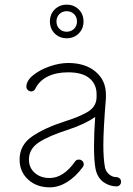

<svg xmlns="http://www.w3.org/2000/svg" viewBox="-20 -783 569 823"><path d="M499 -4Q499 4 493.5 10Q488 16 481 16Q449 16 423.5 -2.5Q398 -21 390 -57Q383 -89 383 -158Q383 -212 388 -282Q347 -252 272 -227Q190 -201 147 -173Q104 -145 104 -99Q104 -64 129 -42Q154 -20 193 -20Q252 -20 302 -91Q307 -99 319 -99Q327 -99 333 -93Q339 -87 339 -79Q339 -73 335 -67Q304 -25 267.5 -2.5Q231 20 193 20Q137 20 100.5 -13.5Q64 -47 64 -99Q64 -161 117.5 -198Q171 -235 259 -263Q319 -282 353.5 -302Q388 -322 393 -355L394 -366V-379Q394 -422 363.5 -447.5Q333 -473 272 -473Q221 -473 184.5 -455Q148 -437 131 -402Q129 -397 124 -394Q119 -391 114 -391Q106 -391 99.5 -397Q93 -403 93 -411Q93 -437 122 -460.5Q151 -484 193 -498.5Q235 -513 272 -513Q346 -513 390 -475.5Q434 -438 434 -378V-362Q423 -228 423 -160Q423 -104 430 -65Q434 -47 448 -35.5Q462 -24 477 -24Q486 -24 492.5 -18.5Q499 -13 499 -4ZM194 -691Q194 -722 214.5 -742.5Q235 -763 266 -763Q297 -763 317.5 -742.5Q338 -722 338 -691Q338 -660 317.5 -639.5Q297 -619 266 -619Q235 -619 214.5 -639.5Q194 -660 194 -691ZM310 -691Q310 -710 297.5 -722.5Q285 -735 266 -735Q247 -735 234.5 -722.5Q222 -710 222 -691Q222 -672 234.5 -659.5Q247 -647 266 -647Q285 -647 297.5 -659.5Q310 -672 310 -691Z"/></svg>

Font: Tsukimi Rounded Light
Style: Regular
Weight: 300
Designer: Takashi Funayama
Foundry: Takashi Funayama
Version: Version 1.032; ttfautohint (v1.8.3)